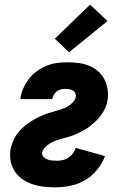

<svg xmlns="http://www.w3.org/2000/svg" viewBox="-20 -795 540 823"><path d="M215 8Q190 8 165 5Q140 2 117.5 -6Q95 -14 75.5 -27.5Q56 -41 43 -61Q30 -81 25.5 -105Q21 -129 25 -155Q28 -168 32.5 -180.5Q37 -193 43 -204.5Q49 -216 58 -227Q67 -238 77 -247.5Q87 -257 98.5 -265Q110 -273 121.5 -280Q133 -287 145.5 -293Q158 -299 170.5 -304Q183 -309 196 -312.5Q209 -316 221.5 -320Q234 -324 247 -328Q260 -332 271.5 -339.5Q283 -347 293 -357.5Q303 -368 305 -380Q306 -389 302.5 -396.5Q299 -404 292 -407.5Q285 -411 276.5 -412.5Q268 -414 259 -414Q250 -414 240.5 -411.5Q231 -409 223.5 -403.5Q216 -398 211 -389Q206 -380 204 -371V-370H67L68 -375Q71 -397 80.5 -418Q90 -439 105 -458Q120 -477 139.5 -491Q159 -505 180.5 -513.5Q202 -522 224.5 -525Q247 -528 269 -528Q293 -528 316.5 -525Q340 -522 361 -513.5Q382 -505 399.5 -490.5Q417 -476 427 -456Q437 -436 441 -413Q445 -390 441 -366Q439 -353 434.5 -340.5Q430 -328 423 -316.5Q416 -305 407.5 -294Q399 -283 388.5 -273.5Q378 -264 367.5 -255.5Q357 -247 345 -240Q333 -233 320.5 -227Q308 -221 296 -216Q284 -211 270.5 -207.5Q257 -204 244.5 -200.5Q232 -197 219.5 -192.5Q207 -188 195 -181Q183 -174 173 -163.5Q163 -153 161 -141Q159 -130 166.5 -122.5Q174 -115 183.5 -111.5Q193 -108 203.5 -107Q214 -106 225 -106Q237 -106 250 -109Q263 -112 274 -119.5Q285 -127 293 -138Q301 -149 305 -161L430 -126Q419 -95 396 -67Q373 -39 343.5 -22Q314 -5 280.5 1.5Q247 8 215 8ZM276 -571 215 -629 366 -775 441 -705Z"/></svg>

Font: Iosevka Heavy
Style: Italic
Weight: 900
Italic angle: -9°
Monospace: yes
Designer: Belleve Invis
Foundry: Belleve Invis
Version: Version 32.5.0; ttfautohint (v1.8.4)